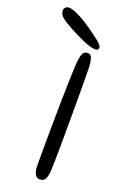

<svg xmlns="http://www.w3.org/2000/svg" viewBox="-221 -796 544 845"><g transform="rotate(20 51.0 -373.0)"><path d="M84 4.5Q68 4.5 61 -11.5Q54 -27.5 54 -50.5Q54 -62 54 -91.5Q54 -121 54.2 -162.8Q54.5 -204.5 55 -252.5Q55.5 -300.5 56.2 -349.2Q57 -398 58.2 -442Q59.5 -486 61 -518.5Q64 -560.5 70.5 -575.5Q77 -590.5 94 -590.5Q109 -590.5 114.2 -574Q119.5 -557.5 120.5 -526.5Q121 -502.5 121.2 -464.8Q121.5 -427 121.5 -381.5Q121.5 -336 121.5 -289Q121.5 -242 121.2 -198.8Q121 -155.5 120.5 -122.2Q120 -89 119.5 -72Q119.5 -41.5 115.5 -25Q111.5 -8.5 104.2 -2Q97 4.5 84 4.5ZM118.5 -616.5Q98.5 -616.5 61.5 -632.5Q24.5 -648.5 -12 -668.5Q-43.5 -685.5 -58.8 -698.8Q-74 -712 -74 -727Q-74 -738.5 -67.8 -744.2Q-61.5 -750 -51.5 -750Q-37 -750 -11.2 -738Q14.5 -726 39.5 -709.5Q81 -682 107.2 -661.2Q133.5 -640.5 133.5 -630.5Q133.5 -623 129.8 -619.8Q126 -616.5 118.5 -616.5Z"/></g></svg>

Font: Gluten ExtraLight
Style: Regular
Weight: 250
Designer: Tyler Finck
Foundry: Etcetera Type Company
Version: Version 1.300